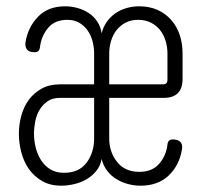

<svg xmlns="http://www.w3.org/2000/svg" viewBox="-20 -580 640 610"><path d="M279 -312V-410Q279 -430 274 -449Q269 -468 258.5 -483Q248 -498 232 -507.5Q216 -517 194 -517Q154 -517 132.5 -491Q111 -465 107 -430Q106 -422 102 -418Q98 -414 90 -414Q73 -414 66 -422.5Q59 -431 61 -446Q69 -494 101 -527Q133 -560 187 -560Q207 -560 226.5 -554.5Q246 -549 262 -538.5Q278 -528 289 -511.5Q300 -495 303 -474Q308 -495 319.5 -511Q331 -527 347 -538Q363 -549 382.5 -554.5Q402 -560 422 -560Q455 -560 480.5 -548.5Q506 -537 524 -516.5Q542 -496 551 -469Q560 -442 560 -410V-329Q560 -299 545 -284Q530 -269 500 -269H327V-140Q327 -97 352 -65.5Q377 -34 423 -34Q463 -34 485.5 -59.5Q508 -85 512 -121Q513 -129 517 -133Q521 -137 529 -137Q546 -137 553.5 -128.5Q561 -120 558 -105Q550 -55 516 -22.5Q482 10 426 10Q406 10 386 4.5Q366 -1 349 -11.5Q332 -22 320 -38Q308 -54 303 -75Q299 -53 286 -37Q273 -21 255 -10.5Q237 0 215.5 5Q194 10 174 10Q140 10 114.5 -4.5Q89 -19 72.5 -42Q56 -65 48 -95Q40 -125 40 -155Q40 -185 48 -213.5Q56 -242 72 -263.5Q88 -285 112.5 -298.5Q137 -312 170 -312ZM279 -269H170Q147 -269 131.5 -258.5Q116 -248 106 -231.5Q96 -215 92 -194.5Q88 -174 88 -155Q88 -133 93.5 -111Q99 -89 110.5 -71Q122 -53 140 -42Q158 -31 183 -31Q231 -31 255 -63Q279 -95 279 -140ZM327 -312H497Q505 -312 508.5 -315.5Q512 -319 512 -327V-410Q512 -431 506 -450.5Q500 -470 488.5 -484.5Q477 -499 459.5 -508Q442 -517 419 -517Q396 -517 379 -508Q362 -499 350.5 -484.5Q339 -470 333 -450.5Q327 -431 327 -410Z"/></svg>

Font: Maple Mono Thin
Style: Regular
Weight: 250
Monospace: yes
Designer: subframe7536
Version: Version 7.000